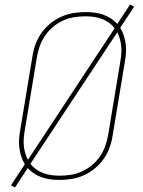

<svg xmlns="http://www.w3.org/2000/svg" viewBox="-20 -797 640 859"><path d="M47 42 29 32 91 -62Q81 -79 75 -97.5Q69 -116 66.5 -136Q64 -156 65.5 -176.5Q67 -197 71 -218L125 -544Q129 -571 138.5 -597.5Q148 -624 164.5 -648Q181 -672 204 -691Q227 -710 253.5 -722Q280 -734 307.5 -738.5Q335 -743 362 -743Q383 -743 403 -740.5Q423 -738 441.5 -731.5Q460 -725 476 -714.5Q492 -704 505 -690L562 -777L580 -767L518 -673Q528 -656 534 -637.5Q540 -619 542.5 -599Q545 -579 543.5 -558.5Q542 -538 538 -517L484 -191Q480 -164 470.5 -137.5Q461 -111 444.5 -87Q428 -63 405 -44Q382 -25 355.5 -13Q329 -1 301.5 3.5Q274 8 247 8Q226 8 206 5.5Q186 3 167.5 -3.5Q149 -10 133 -20.5Q117 -31 104 -45ZM105 -82 493 -671Q482 -685 467.5 -695.5Q453 -706 436 -712.5Q419 -719 400 -721.5Q381 -724 362 -724Q337 -724 311.5 -720Q286 -716 262 -705Q238 -694 217 -676.5Q196 -659 181 -636.5Q166 -614 157.5 -589.5Q149 -565 145 -541L91 -215Q88 -198 86.5 -180.5Q85 -163 86.5 -146Q88 -129 92.5 -113Q97 -97 105 -82ZM247 -11Q272 -11 297.5 -15Q323 -19 347 -30Q371 -41 392 -58.5Q413 -76 428 -98.5Q443 -121 451.5 -145.5Q460 -170 464 -194L518 -520Q521 -537 522.5 -554.5Q524 -572 522.5 -589Q521 -606 516.5 -622Q512 -638 505 -653L116 -64Q127 -50 141.5 -39.5Q156 -29 173.5 -22.5Q191 -16 209.5 -13.5Q228 -11 247 -11Z"/></svg>

Font: Iosevka SS04 Th Ex Obl
Style: Regular
Weight: 100
Width: 7
Italic angle: -9°
Monospace: yes
Designer: Belleve Invis
Foundry: Belleve Invis
Version: Version 19.0.0; ttfautohint (v1.8.4)